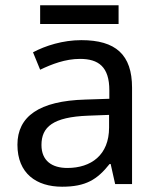

<svg xmlns="http://www.w3.org/2000/svg" viewBox="-20 -697 601 727"><path d="M429 -677H132V-606H429ZM288 -545C218 -545 152 -524 105 -499L132 -433C176 -454 227 -474 283 -474C353 -474 394 -444 394 -355V-323L303 -320C128 -315 46 -256 46 -149C46 -40 118 10 215 10C305 10 348 -17 395 -76H399L416 0H480V-365C480 -490 418 -545 288 -545ZM314 -259 393 -262V-214C393 -110 325 -61 235 -61C177 -61 137 -88 137 -148C137 -216 180 -254 314 -259Z"/></svg>

Font: Noto Sans Syriac Western
Style: Regular
Weight: 400
Designer: Patrick Giasson and the Monotype Design Team
Foundry: Monotype Imaging Inc.
Version: Version 3.000